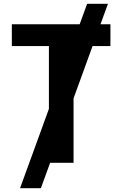

<svg xmlns="http://www.w3.org/2000/svg" viewBox="-20 -852 640 1005"><path d="M545 -832 506 -725H558V-611H464.5L365 -337V0H242.5L194 133H85L236 -282V-611H42V-725H397L436 -832Z"/></svg>

Font: JuliaMono
Style: Bold
Weight: 700
Monospace: yes
Designer: cormullion
Foundry: corm
Version: Version 0.055; ttfautohint (v1.8.4)